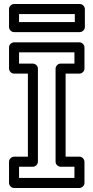

<svg xmlns="http://www.w3.org/2000/svg" viewBox="-20 -912 465 957"><path d="M351 -25H75V-81H144C159.1 -81 169 -95.3 169 -106V-570C169 -585.1 154.7 -595 144 -595H75V-651H351V-595H282C266.9 -595 257 -580.7 257 -570V-106C257 -90.9 271.3 -81 282 -81H351ZM376 25C386.7 25 401 15.1 401 0V-106C401 -116.7 391.1 -131 376 -131H307V-545H376C386.7 -545 401 -554.9 401 -570V-676C401 -686.7 391.1 -701 376 -701H50C39.3 -701 25 -691.1 25 -676V-570C25 -559.3 34.9 -545 50 -545H119V-131H50C39.3 -131 25 -121.1 25 -106V0C25 10.7 34.9 25 50 25ZM75 -802V-842H353V-802ZM25 -777C25 -766.3 34.9 -752 50 -752H378C388.7 -752 403 -761.9 403 -777V-867C403 -877.7 393.1 -892 378 -892H50C39.3 -892 25 -882.1 25 -867Z"/></svg>

Font: Fog Sans
Style: Outline
Weight: 700
Foundry: Intel Corporation
Version: Version 1.00